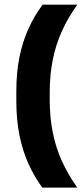

<svg xmlns="http://www.w3.org/2000/svg" viewBox="-20 -696 366 840"><path d="M197.5 -290.4V-260.6Q197.5 -183.5 210.7 -117.1Q223.9 -50.8 250.7 8.5Q277.6 67.8 318.2 124.8H165Q128.9 75.5 103.5 18.4Q78.1 -38.6 64.7 -106.2Q51.4 -173.8 51.4 -254.8V-296.1Q51.4 -377.2 64.8 -444.6Q78.2 -512 103.9 -569.1Q129.6 -626.2 166.4 -675.5H318.2Q277.6 -619 250.7 -559.5Q223.9 -500 210.7 -433.8Q197.5 -367.6 197.5 -290.4Z"/></svg>

Font: Anek Bangla Medium
Style: Regular
Weight: 500
Designer: Sulekha Rajkumar (Bangla), Yesha Goshar (Latin)
Foundry: Ek Type
Version: Version 1.003